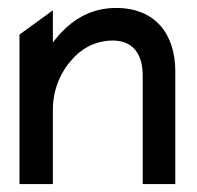

<svg xmlns="http://www.w3.org/2000/svg" viewBox="-20 -463 495 483"><path d="M29 0H113V-187C113 -240 134 -283 160 -312C183 -339 218 -361 264 -361C316 -361 339 -325 339 -273V0H421V-283C421 -378 370 -443 272 -443C199 -443 149 -404 113 -356V-437L29 -376Z"/></svg>

Font: Charger Sport
Style: SeBd
Weight: 600
Designer: Jasper
Foundry: Cannot Into Space Fonts
Version: Version 1.1